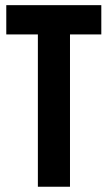

<svg xmlns="http://www.w3.org/2000/svg" viewBox="-20 -710 408 730"><path d="M365.2 -579.1H246.1V0H124V-579.1H3.9V-690.4H365.2Z"/></svg>

Font: Altinn-DIN Condensed
Style: DINCondensed-Bold
Weight: 700
Width: 3
Designer: Charles Nix
Foundry: Altinn
Version: Version 2.00